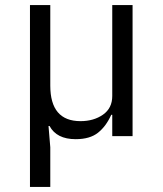

<svg xmlns="http://www.w3.org/2000/svg" viewBox="-20 -536 640 756"><path d="M98 200V-516H178V-199Q178 -59 297 -59Q349 -59 385.5 -84.5Q422 -110 422 -158V-516H502V0H422V-84H418Q398 -39 366 -13.5Q334 12 278 12Q203 12 175 -40H171L178 44V200Z"/></svg>

Font: iA Writer Quattro V
Style: Regular
Weight: 400
Designer: Mike Abbink, Paul van der Laan, Pieter van Rosmalen, Oliver Reichenstein
Foundry: Information Architects Inc.
Version: Version 2.000